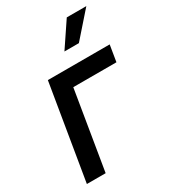

<svg xmlns="http://www.w3.org/2000/svg" viewBox="-185 -847 831 939"><g transform="rotate(-30 230.5 -377.5)"><path d="M461.4 -535.6 446.3 -443.4H202.6L129.4 0H23.4L112.3 -535.6ZM252.4 -616.2 345.7 -754.9H456.1L334 -616.2Z"/></g></svg>

Font: Inter 20pt Medium
Style: Italic
Weight: 500
Italic angle: -9.3988°
Version: Version 4.001;git-66647c0bb